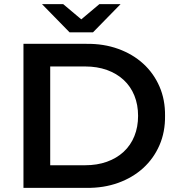

<svg xmlns="http://www.w3.org/2000/svg" viewBox="-20 -913 866 933"><path d="M94 -700H400Q484 -701 554.5 -675.5Q625 -650 676 -603.5Q727 -557 755 -492.5Q783 -428 782 -350Q783 -272 755 -207.5Q727 -143 676 -96.5Q625 -50 554.5 -24.5Q484 1 400 0H94ZM394 -110Q452 -110 499.5 -127Q547 -144 581 -175.5Q615 -207 633 -251.5Q651 -296 651 -350Q651 -404 633 -448.5Q615 -493 581 -524.5Q547 -556 499.5 -573Q452 -590 394 -590H224V-110ZM566 -893 432 -756H318L184 -893H287L375 -819L463 -893Z"/></svg>

Font: CMG Sans SemiBold
Style: Regular
Weight: 600
Designer: Julieta Ulanovsky
Foundry: Julieta Ulanovsky
Version: Version 7.200